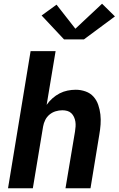

<svg xmlns="http://www.w3.org/2000/svg" viewBox="-20 -1009 640 1029"><path d="M23 0 144 -735H278L230 -447Q243 -466 261 -482Q279 -498 299.5 -508.5Q320 -519 342 -523.5Q364 -528 386 -528Q413 -528 438.5 -519Q464 -510 481 -491Q498 -472 506.5 -447Q515 -422 518 -395.5Q521 -369 519 -341.5Q517 -314 512 -286L465 0H331Q344 -76 356.5 -152Q369 -228 382 -304Q384 -317 385 -330.5Q386 -344 384 -357Q382 -370 376.5 -382Q371 -394 362 -402.5Q353 -411 340.5 -414.5Q328 -418 314 -418Q296 -418 278 -412.5Q260 -407 245.5 -395Q231 -383 222.5 -366Q214 -349 211 -331L156 0ZM430 -798H323L203 -926L283 -984L384 -855L527 -989L596 -921Z"/></svg>

Font: Iosevka SS04 XBd Ex
Style: Italic
Weight: 800
Width: 7
Italic angle: -9°
Monospace: yes
Designer: Belleve Invis
Foundry: Belleve Invis
Version: Version 19.0.0; ttfautohint (v1.8.4)